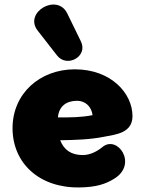

<svg xmlns="http://www.w3.org/2000/svg" viewBox="-20 -810 640 842"><path d="M329 12C402 11 444 -3 482 -27C585 -91 495 -220 429 -165C406 -146 375 -130 343 -130C292 -130 260 -153 244 -195C309 -196 375 -198 435 -210C487 -220 561 -226 561 -301C561 -400 468 -506 308 -506C154 -506 35 -399 35 -248C35 -94 153 15 329 12ZM145 -676 230 -567C273 -511 367 -562 335 -628L275 -751C231 -842 83 -756 145 -676ZM234 -295C238 -343 270 -368 318 -368C354 -368 381 -343 386 -305C336 -295 288 -295 234 -295Z"/></svg>

Font: SN Pro Black
Style: Regular
Weight: 900
Designer: Tobias Whetton
Foundry: Supernotes
Version: Version 1.001;Glyphs 3.2 (3249)